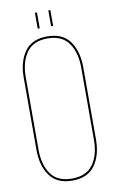

<svg xmlns="http://www.w3.org/2000/svg" viewBox="-93 -877 558 931"><g transform="rotate(-10 186.5 -411.5)"><path d="M148 -828H158V-750H148ZM214 -828H224V-750H214ZM186 -705Q262 -705 297.5 -655.5Q333 -606 333 -528V-172Q333 -94 297.5 -44.5Q262 5 186 5Q111 5 75.5 -44.5Q40 -94 40 -172V-528Q40 -606 75.5 -655.5Q111 -705 186 -705ZM50 -528V-172Q50 -97 82.5 -51Q115 -5 186 -5Q257 -5 290 -51Q323 -97 323 -172V-528Q323 -602 290 -648.5Q257 -695 186 -695Q115 -695 82.5 -648.5Q50 -602 50 -528Z"/></g></svg>

Font: Bebas Neue Thin
Style: Regular
Weight: 200
Designer: Ryoichi Tsunekawa
Foundry: Ryoichi Tsunekawa
Version: Version 1.003;PS 001.003;hotconv 1.0.70;makeotf.lib2.5.58329